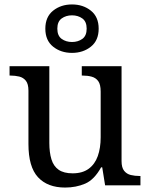

<svg xmlns="http://www.w3.org/2000/svg" viewBox="-20 -834 675 864"><path d="M273 10Q194 10 151 -36.5Q108 -83 108 -186V-426Q108 -456 96.5 -470.5Q85 -485 66.5 -489.5Q48 -494 26 -494H23V-536H202V-191Q202 -148 211.5 -117Q221 -86 244 -70Q267 -54 307 -54Q351 -54 379 -74.5Q407 -95 420 -131.5Q433 -168 433 -216V-422Q433 -454 422 -469Q411 -484 392.5 -489Q374 -494 351 -494H348V-536H527V-109Q527 -80 538.5 -65.5Q550 -51 568.5 -46.5Q587 -42 609 -42H612V0H453L440 -81H435Q404 -25 363 -7.5Q322 10 273 10ZM304 -596Q254 -596 219 -624Q184 -652 184 -705Q184 -758 219 -786Q254 -814 304 -814Q354 -814 389 -786Q424 -758 424 -705Q424 -652 389 -624Q354 -596 304 -596ZM304 -645Q331 -645 350.5 -659Q370 -673 370 -705Q370 -737 350.5 -751Q331 -765 304 -765Q277 -765 257.5 -751Q238 -737 238 -705Q238 -673 257.5 -659Q277 -645 304 -645Z"/></svg>

Font: Noto Serif Thai
Style: Regular
Weight: 400
Designer: Monotype Design Team
Foundry: Monotype Imaging Inc.
Version: Version 2.001